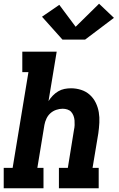

<svg xmlns="http://www.w3.org/2000/svg" viewBox="-21 -1013 641 1033"><path d="M-1 0V-110H47L132 -625H99V-735H284L240 -469Q250 -485 263 -498.5Q276 -512 292 -521.5Q308 -531 325.5 -534.5Q343 -538 361 -538Q389 -538 415.5 -529.5Q442 -521 462 -503Q482 -485 494 -460.5Q506 -436 510.5 -409Q515 -382 513.5 -353Q512 -324 508 -296L477 -110H510V0H296V-110H344L377 -314Q380 -327 380.5 -340Q381 -353 380 -365.5Q379 -378 374.5 -390Q370 -402 362 -411Q354 -420 341.5 -424Q329 -428 316 -428Q299 -428 281.5 -422Q264 -416 250.5 -404Q237 -392 229 -375Q221 -358 218 -341L180 -110H213V0ZM315 -800 205 -923 298 -987 386 -869 512 -993 592 -917 437 -800Z"/></svg>

Font: Iosevka Curly Slab XBdExObl
Style: Regular
Weight: 800
Width: 7
Italic angle: -9°
Monospace: yes
Designer: Belleve Invis
Foundry: Belleve Invis
Version: Version 11.1.0; ttfautohint (v1.8.3)